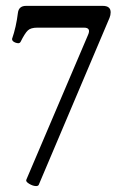

<svg xmlns="http://www.w3.org/2000/svg" viewBox="-20 -437 412 654"><path d="M103 196.8Q92.3 196.8 79.3 189Q66.4 181.2 69.8 174.8L279.8 -317.9Q291 -342.8 266.1 -342.8H106.9Q85 -342.8 75 -333.5Q64.9 -324.2 49.8 -293.9Q45.9 -287.1 33.4 -291.5Q21 -295.9 21 -304.2Q35.2 -345.2 41 -393.1Q43.9 -417 68.8 -417H330.1Q356.9 -417 356.9 -395Q356.9 -385.3 353 -376L111.8 192.9Q109.4 196.8 103 196.8Z"/></svg>

Font: Junicode SmCond Medium
Style: Regular
Weight: 500
Width: 4
Designer: Peter S. Baker
Version: Version 2.206